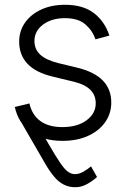

<svg xmlns="http://www.w3.org/2000/svg" viewBox="-20 -573 518 797"><path d="M103 -112.8Q150.9 -28.3 180.9 23.4Q210.9 75.2 229.7 102.8Q248.5 130.4 262.5 140.1Q276.4 149.9 291.5 149.9Q309.1 149.4 326.2 139.6Q343.3 129.9 357.9 117.7L382.8 161.6Q364.3 178.7 340.3 191.7Q316.4 204.6 292 204.1Q265.6 204.1 244.4 193.1Q223.1 182.1 204.8 160.4Q186.5 138.7 168.5 107.9L58.1 -83ZM434.1 -425.3 376.5 -409.7Q363.8 -446.3 334.2 -471.9Q304.7 -497.6 249.5 -497.6Q194.3 -497.6 158.7 -470.9Q123 -444.3 123 -402.8Q123 -368.2 147.2 -345.9Q171.4 -323.7 222.2 -311L304.7 -291Q373 -273.9 407.5 -238Q441.9 -202.1 441.9 -147.5Q441.9 -101.6 416.3 -65.4Q390.6 -29.3 345.2 -8.8Q299.8 11.7 239.7 11.7Q159.7 11.7 107.9 -24.7Q56.2 -61 41.5 -128.9L102.1 -143.6Q113.3 -95.2 147.9 -70.3Q182.6 -45.4 238.8 -45.4Q301.3 -45.4 339.4 -73.7Q377.4 -102.1 377.4 -144Q377.4 -211.4 288.1 -233.4L199.2 -254.9Q127.9 -272 93.8 -308.6Q59.6 -345.2 59.6 -399.9Q59.6 -444.8 84.2 -479.5Q108.9 -514.2 151.9 -533.7Q194.8 -553.2 249.5 -553.2Q324.7 -553.2 369.6 -518.8Q414.6 -484.4 434.1 -425.3Z"/></svg>

Font: Inter Tight Light
Style: Regular
Weight: 300
Designer: Rasmus Andersson
Foundry: rsms
Version: Version 3.004